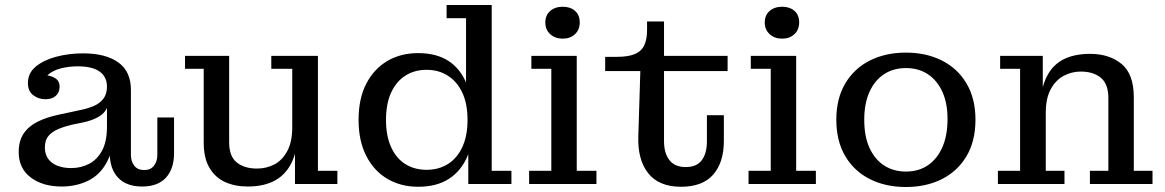

<svg xmlns="http://www.w3.org/2000/svg" viewBox="-20 -738 4672 770"><path d="M162 -340Q135 -340 113.5 -356Q92 -372 92 -405Q92 -445 123.5 -471Q155 -497 205.5 -510.5Q256 -524 313 -524Q405 -524 455.5 -487Q506 -450 505 -375L409 -390Q409 -430 379.5 -451Q350 -472 292 -472Q257 -472 225 -464Q193 -456 173 -438.5Q153 -421 150 -391L149 -438Q181 -437 200.5 -425Q220 -413 219 -388Q218 -366 203 -353Q188 -340 162 -340ZM550 10Q487 10 453.5 -25.5Q420 -61 420 -125V-159H409V-305H403L409 -349V-390L505 -375V-117Q505 -91 518.5 -73.5Q532 -56 558 -56Q584 -56 597.5 -73.5Q611 -91 611 -117V-267H678V-124Q678 -61 645.5 -25.5Q613 10 550 10ZM227 10Q151 10 103 -26.5Q55 -63 55 -128Q55 -174 75.5 -203.5Q96 -233 132 -250.5Q168 -268 215 -278L299 -296Q330 -302 355 -312.5Q380 -323 394.5 -342Q409 -361 409 -390L412 -305H409Q399 -283 374.5 -269Q350 -255 313 -247L269 -238Q239 -231 214 -220.5Q189 -210 174.5 -193Q160 -176 160 -147Q160 -107 188.5 -85.5Q217 -64 266 -64Q304 -64 336.5 -80.5Q369 -97 389 -133.5Q409 -170 409 -230L437 -227Q437 -142 409.5 -89.5Q382 -37 334 -13.5Q286 10 227 10Z M974 10Q922 10 882.5 -8Q843 -26 820 -65Q797 -104 797 -165V-462H722V-514H899V-167Q899 -111 929.5 -86.5Q960 -62 1011 -62Q1048 -62 1080 -78.5Q1112 -95 1132 -132Q1152 -169 1152 -226L1176 -228Q1176 -147 1153.5 -94.5Q1131 -42 1086 -16Q1041 10 974 10ZM1163 0V-178L1152 -176V-462H1068V-514H1255V-53H1333V0Z M1657 11Q1588 11 1534 -20.5Q1480 -52 1449 -112.5Q1418 -173 1418 -257Q1418 -343 1449 -402.5Q1480 -462 1533.5 -493.5Q1587 -525 1657 -525Q1731 -525 1779.5 -493Q1828 -461 1851.5 -401Q1875 -341 1875 -259L1881 -257Q1881 -175 1856 -114.5Q1831 -54 1781.5 -21.5Q1732 11 1657 11ZM1691 -57Q1739 -57 1776 -80Q1813 -103 1834 -148Q1855 -193 1855 -257Q1855 -322 1834 -366.5Q1813 -411 1776 -434.5Q1739 -458 1691 -458Q1642 -458 1605.5 -434.5Q1569 -411 1548.5 -366.5Q1528 -322 1528 -257Q1528 -193 1548.5 -148Q1569 -103 1605.5 -80Q1642 -57 1691 -57ZM1858 0V-137L1870 -258L1849 -361V-665H1771V-718H1952V-53H2031V0Z M2102 0V-53H2191V-462H2111V-514H2293V-53H2372V0ZM2237 -583Q2206 -583 2186.5 -601Q2167 -619 2167 -648Q2167 -677 2186.5 -694Q2206 -711 2237 -711Q2267 -711 2286 -694.5Q2305 -678 2305 -648Q2305 -619 2286 -601Q2267 -583 2237 -583Z M2711 11Q2622 11 2579 -44Q2536 -99 2540 -195L2548 -453H2407V-510H2453Q2499 -510 2525.5 -521Q2552 -532 2563.5 -556Q2575 -580 2575 -618V-652H2643V-172Q2643 -124 2664.5 -96Q2686 -68 2730 -68Q2774 -68 2794.5 -95.5Q2815 -123 2815 -172V-276H2883V-173Q2883 -87 2840.5 -38Q2798 11 2711 11ZM2643 -453V-514H2898V-453Z M2982 0V-53H3071V-462H2991V-514H3173V-53H3252V0ZM3117 -583Q3086 -583 3066.5 -601Q3047 -619 3047 -648Q3047 -677 3066.5 -694Q3086 -711 3117 -711Q3147 -711 3166 -694.5Q3185 -678 3185 -648Q3185 -619 3166 -601Q3147 -583 3117 -583Z M3613 12Q3532 12 3469 -19.5Q3406 -51 3370 -111.5Q3334 -172 3334 -258Q3334 -343 3370 -403.5Q3406 -464 3469 -495.5Q3532 -527 3613 -527Q3694 -527 3757 -495.5Q3820 -464 3856 -403.5Q3892 -343 3892 -258Q3892 -172 3856 -111.5Q3820 -51 3757 -19.5Q3694 12 3613 12ZM3613 -50Q3664 -50 3701 -75Q3738 -100 3759 -147Q3780 -194 3780 -261Q3780 -325 3759 -370.5Q3738 -416 3701 -440.5Q3664 -465 3613 -465Q3563 -465 3525.5 -440.5Q3488 -416 3467 -369.5Q3446 -323 3446 -258Q3446 -191 3467 -145Q3488 -99 3525.5 -74.5Q3563 -50 3613 -50Z M4351 0V-53H4425V-345Q4425 -401 4395 -426Q4365 -451 4314 -451Q4278 -451 4246 -434Q4214 -417 4194 -380.5Q4174 -344 4174 -286H4150Q4150 -366 4172.5 -419Q4195 -472 4239.5 -497Q4284 -522 4352 -522Q4429 -522 4478 -481.5Q4527 -441 4527 -348V-53H4602V0ZM3982 0V-53H4071V-462H3991V-514H4162V-333L4174 -335V-53H4249V0Z"/></svg>

Font: Montagu Slab 24pt
Style: Regular
Weight: 400
Designer: Florian Karsten
Foundry: Florian Karsten
Version: Version 1.000